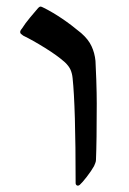

<svg xmlns="http://www.w3.org/2000/svg" viewBox="-20 -548 397 590"><path d="M212.4 15.1Q212.4 -221.2 203.1 -308.1Q201.7 -322.3 196.8 -333.5Q191.9 -344.7 179.7 -356.4Q156.7 -377 118.7 -400.6Q80.6 -424.3 51.3 -438.5Q46.4 -441.9 44.2 -444.1Q42 -446.3 42 -449.7Q42 -452.6 44.4 -456.3Q46.9 -460 47.9 -460.9Q56.6 -475.1 72.8 -494.6Q88.9 -514.2 97.2 -523.4Q97.7 -523.9 100.1 -525.9Q102.5 -527.8 104.5 -527.8Q106.4 -527.8 110.1 -526.1Q113.8 -524.4 115.7 -523.4Q169.9 -496.1 229.5 -446.3Q251.5 -427.2 261.2 -406.2Q271 -385.3 273.4 -360.8Q274.4 -344.7 275.9 -302.2Q277.3 -259.8 277.3 -229.5Q277.3 -113.8 274.9 -56.6Q274.9 -52.2 272.9 -47.1Q271 -42 269 -37.6Q260.7 -22.9 246.6 -4.6Q232.4 13.7 225.1 20Q222.2 22.5 219.2 22.5Q216.3 22.5 214.4 20.3Q212.4 18.1 212.4 15.1Z"/></svg>

Font: David Libre
Style: Regular
Weight: 400
Version: Version 1.000